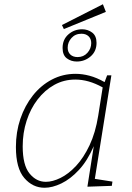

<svg xmlns="http://www.w3.org/2000/svg" viewBox="-20 -878 620 905"><path d="M190 7Q134 7 94.5 -39Q55 -85 55 -185Q55 -256 76 -318Q97 -380 135 -428Q173 -476 224.5 -503Q276 -530 336 -530Q368 -530 402 -521Q436 -512 473 -491L485 -523H505L427 -35L510 -22L507 -2L392 2L422 -189Q392 -120 352 -77Q312 -34 269.5 -13.5Q227 7 190 7ZM196 -21Q228 -21 265.5 -39.5Q303 -58 338.5 -96Q374 -134 402 -193Q430 -252 443 -333L464 -466Q430 -485 398 -494Q366 -503 335 -503Q281 -503 236 -478Q191 -453 157.5 -409.5Q124 -366 105.5 -309Q87 -252 87 -188Q87 -100 119 -60.5Q151 -21 196 -21ZM281 -741 272 -760 465 -858 479 -822ZM342 -588Q315 -588 295 -603Q275 -618 275 -652Q275 -692 302.5 -716Q330 -740 367 -740Q394 -740 414.5 -724.5Q435 -709 435 -676Q435 -636 407 -612Q379 -588 342 -588ZM346 -609Q374 -609 392 -629Q410 -649 410 -675Q410 -695 397.5 -707Q385 -719 364 -719Q335 -719 317 -699Q299 -679 299 -653Q299 -633 311.5 -621Q324 -609 346 -609Z"/></svg>

Font: Bitter ExtraLight
Style: Italic
Weight: 200
Italic angle: -9°
Designer: Sol Matas, and Bitter project Authors
Foundry: Sol Matas
Version: Version 2.001